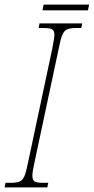

<svg xmlns="http://www.w3.org/2000/svg" viewBox="-43 -816 408 836"><path d="M-19 -20H4Q30 -20 43 -26Q56 -32 63.5 -49.5Q71 -67 79 -108L185 -606Q194 -653 194 -663Q194 -682 184 -688Q174 -694 148 -694H125L129 -714H315L311 -694H288Q262 -694 249 -688Q236 -682 228.5 -664.5Q221 -647 213 -606L107 -108Q98 -69 98 -51Q98 -32 108 -26Q118 -20 144 -20H167L163 0H-23ZM147 -796H345L340 -771H142Z"/></svg>

Font: Noto Serif CondThin
Style: Italic
Weight: 250
Width: 3
Italic angle: -12°
Designer: Monotype Design Team
Foundry: Monotype Imaging Inc.
Version: Version 1.001